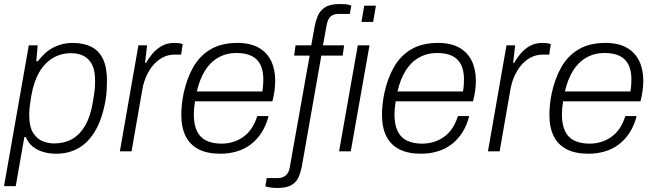

<svg xmlns="http://www.w3.org/2000/svg" viewBox="-25 -751 3247 953"><path d="M-5 173 118 -526H162L155 -447H163Q198 -494 241.5 -516Q285 -538 334 -538Q390 -538 428.5 -518.5Q467 -499 486.5 -457.5Q506 -416 506 -350Q506 -328 504.5 -302.5Q503 -277 498 -249Q482 -160 448 -102Q414 -44 365 -16Q316 12 254 12Q222 12 192.5 4Q163 -4 139.5 -22Q116 -40 103 -71H96L53 173ZM243 -39Q293 -39 331.5 -60Q370 -81 397 -126.5Q424 -172 436 -245Q441 -274 443.5 -293Q446 -312 446.5 -326Q447 -340 447 -351Q447 -401 432 -430Q417 -459 391 -473Q365 -487 328 -487Q277 -487 236.5 -462.5Q196 -438 169.5 -392Q143 -346 131 -279Q127 -255 124.5 -237.5Q122 -220 121 -207.5Q120 -195 120 -183Q120 -122 139.5 -91.5Q159 -61 187 -50Q215 -39 243 -39Z M570 0 662 -526H705L695 -439H700Q711 -459 729.5 -482Q748 -505 775.5 -521.5Q803 -538 841 -538Q855 -538 866.5 -536Q878 -534 882 -532L874 -480H843Q809 -480 782 -465.5Q755 -451 734.5 -426.5Q714 -402 700.5 -371Q687 -340 681 -304L628 0Z M1069 12Q1004 12 961 -10Q918 -32 896.5 -75Q875 -118 875 -181Q875 -207 878 -234Q881 -261 886 -286Q902 -361 934 -417.5Q966 -474 1020 -506Q1074 -538 1153 -538Q1217 -538 1258.5 -514.5Q1300 -491 1320.5 -449Q1341 -407 1341 -350Q1341 -327 1337.5 -301Q1334 -275 1327 -248H943Q940 -230 938.5 -214Q937 -198 937 -184Q937 -133 952.5 -100.5Q968 -68 999 -53Q1030 -38 1075 -38Q1102 -38 1128.5 -45.5Q1155 -53 1179 -69Q1203 -85 1221.5 -111Q1240 -137 1252 -175H1308Q1296 -128 1273 -92.5Q1250 -57 1219.5 -34Q1189 -11 1150.5 0.5Q1112 12 1069 12ZM952 -297H1277Q1280 -313 1281 -328.5Q1282 -344 1282 -357Q1282 -400 1268 -429Q1254 -458 1224.5 -473Q1195 -488 1148 -488Q1099 -488 1059 -465.5Q1019 -443 992.5 -400.5Q966 -358 952 -297Z M1351 182Q1339 182 1328 181Q1317 180 1308 178Q1299 176 1292 174L1299 133H1352Q1378 133 1393.5 119.5Q1409 106 1413 81L1512 -475H1435L1442 -526H1520L1537 -621Q1542 -647 1552.5 -672.5Q1563 -698 1588 -714.5Q1613 -731 1661 -731Q1672 -731 1682.5 -730.5Q1693 -730 1702.5 -728Q1712 -726 1719 -723L1711 -682H1657Q1630 -682 1616 -669Q1602 -656 1597 -630L1578 -526H1683L1676 -475H1570L1473 76Q1468 102 1458 126.5Q1448 151 1423.5 166.5Q1399 182 1351 182ZM1769 -642 1783 -723H1841L1827 -642ZM1658 0 1751 -526H1809L1716 0Z M2065 12Q2000 12 1957 -10Q1914 -32 1892.5 -75Q1871 -118 1871 -181Q1871 -207 1874 -234Q1877 -261 1882 -286Q1898 -361 1930 -417.5Q1962 -474 2016 -506Q2070 -538 2149 -538Q2213 -538 2254.5 -514.5Q2296 -491 2316.5 -449Q2337 -407 2337 -350Q2337 -327 2333.5 -301Q2330 -275 2323 -248H1939Q1936 -230 1934.5 -214Q1933 -198 1933 -184Q1933 -133 1948.5 -100.5Q1964 -68 1995 -53Q2026 -38 2071 -38Q2098 -38 2124.5 -45.5Q2151 -53 2175 -69Q2199 -85 2217.5 -111Q2236 -137 2248 -175H2304Q2292 -128 2269 -92.5Q2246 -57 2215.5 -34Q2185 -11 2146.5 0.5Q2108 12 2065 12ZM1948 -297H2273Q2276 -313 2277 -328.5Q2278 -344 2278 -357Q2278 -400 2264 -429Q2250 -458 2220.5 -473Q2191 -488 2144 -488Q2095 -488 2055 -465.5Q2015 -443 1988.5 -400.5Q1962 -358 1948 -297Z M2397 0 2489 -526H2532L2522 -439H2527Q2538 -459 2556.5 -482Q2575 -505 2602.5 -521.5Q2630 -538 2668 -538Q2682 -538 2693.5 -536Q2705 -534 2709 -532L2701 -480H2670Q2636 -480 2609 -465.5Q2582 -451 2561.5 -426.5Q2541 -402 2527.5 -371Q2514 -340 2508 -304L2455 0Z M2896 12Q2831 12 2788 -10Q2745 -32 2723.5 -75Q2702 -118 2702 -181Q2702 -207 2705 -234Q2708 -261 2713 -286Q2729 -361 2761 -417.5Q2793 -474 2847 -506Q2901 -538 2980 -538Q3044 -538 3085.5 -514.5Q3127 -491 3147.5 -449Q3168 -407 3168 -350Q3168 -327 3164.5 -301Q3161 -275 3154 -248H2770Q2767 -230 2765.5 -214Q2764 -198 2764 -184Q2764 -133 2779.5 -100.5Q2795 -68 2826 -53Q2857 -38 2902 -38Q2929 -38 2955.5 -45.5Q2982 -53 3006 -69Q3030 -85 3048.5 -111Q3067 -137 3079 -175H3135Q3123 -128 3100 -92.5Q3077 -57 3046.5 -34Q3016 -11 2977.5 0.5Q2939 12 2896 12ZM2779 -297H3104Q3107 -313 3108 -328.5Q3109 -344 3109 -357Q3109 -400 3095 -429Q3081 -458 3051.5 -473Q3022 -488 2975 -488Q2926 -488 2886 -465.5Q2846 -443 2819.5 -400.5Q2793 -358 2779 -297Z"/></svg>

Font: Archivo SemiBold ExtraLight
Style: Italic
Weight: 250
Italic angle: -10°
Version: Version 2.001